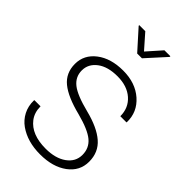

<svg xmlns="http://www.w3.org/2000/svg" viewBox="-268 -975 1070 1070"><g transform="rotate(45 266.5 -440.0)"><path d="M275.9 -34.2Q352.5 -34.2 399.2 -67.6Q445.8 -101.1 445.8 -154.8Q445.8 -208.5 406.2 -241.5Q366.7 -274.4 270.5 -299.8Q161.1 -327.1 109.1 -369.6Q57.1 -412.1 57.1 -483.9Q57.1 -555.7 117.4 -601.8Q177.7 -647.9 274.4 -647.9Q371.1 -647.9 432.4 -593.8Q493.7 -539.6 491.7 -459L490.7 -456.5H442.4Q442.4 -522 396.5 -562.5Q350.6 -603 274.2 -603Q197.8 -603 153.8 -569.6Q109.9 -536.1 109.9 -485.4Q109.9 -434.6 150.4 -402.6Q190.9 -370.6 292.7 -345Q394.5 -319.3 446.8 -273.9Q499 -228.5 499 -154.5Q499 -80.6 437.3 -35.2Q375.5 10.3 276.4 10.3Q176.8 10.3 109.4 -37.1Q76.2 -60.5 57.4 -96.9Q38.6 -133.3 39.6 -178.2L40.5 -181.2H88.9Q88.9 -132.8 114.7 -98.6Q164.1 -34.2 275.9 -34.2ZM403.3 -890.1V-884.8L299.3 -770H261.7L158.2 -885.3V-890.1H205.6L280.8 -804.7L356.4 -890.1Z"/></g></svg>

Font: Yantramanav Light
Style: Regular
Weight: 300
Version: Version 1.001;PS 1.0;hotconv 1.0.72;makeotf.lib2.5.5900; ttf